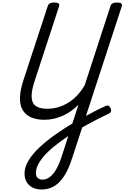

<svg xmlns="http://www.w3.org/2000/svg" viewBox="-20 -1014 995 1534"><path d="M312 500Q274 500 243.5 486Q213 472 194.5 443Q176 414 176 371Q176 321 208.5 267.5Q241 214 297.5 161.5Q354 109 426.5 58Q499 7 580 -40Q617 -61 657.5 -83Q698 -105 739.5 -126.5Q781 -148 821 -166Q835 -173 845.5 -169.5Q856 -166 863 -151Q871 -135 866.5 -123Q862 -111 845 -104Q804 -85 760 -62.5Q716 -40 672.5 -16Q629 8 589 33Q523 73 465 115Q407 157 362.5 200Q318 243 292.5 286Q267 329 267 369Q267 395 281.5 408Q296 421 319 421Q350 421 377 401Q404 381 427.5 341.5Q451 302 470 245L607 -178Q580 -150 548.5 -127.5Q517 -105 482 -89.5Q447 -74 410.5 -65.5Q374 -57 336 -57Q271 -57 227 -77Q183 -97 160.5 -136Q138 -175 139.5 -233Q141 -291 165 -367L362 -967Q367 -981 379 -987.5Q391 -994 413 -994Q436 -994 446.5 -987Q457 -980 452 -964L259 -374Q231 -291 232.5 -240.5Q234 -190 265.5 -167.5Q297 -145 357 -145Q404 -145 447 -158Q490 -171 528.5 -195.5Q567 -220 599.5 -255Q632 -290 657 -334L863 -967Q868 -981 880 -987.5Q892 -994 914 -994Q937 -994 947.5 -987Q958 -980 953 -964L560 239Q540 303 515.5 352Q491 401 460.5 434Q430 467 393.5 483.5Q357 500 312 500Z"/></svg>

Font: Playwrite IE
Style: Regular
Weight: 400
Designer: Veronika Burian, José Scaglione
Foundry: TypeTogether
Version: Version 1.002